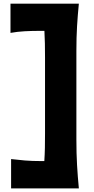

<svg xmlns="http://www.w3.org/2000/svg" viewBox="-20 -902 522 1064"><path d="M41.5 142.1V-20.5Q77.1 -16.1 117.7 -12.7Q158.2 -9.3 212.9 -9.3H225.6Q228 -45.4 228.8 -82.5Q229.5 -119.6 229.5 -162.6V-584.5Q229.5 -625 228.8 -660.9Q228 -696.8 226.1 -731H202.1Q157.2 -731 116.5 -728.8Q75.7 -726.6 38.1 -719.7V-881.8H417Q410.6 -816.9 407 -756.6Q403.3 -696.3 403.3 -619.1V-129.4Q403.3 -50.3 407 12.5Q410.6 75.2 417 142.1Z"/></svg>

Font: Pinar-DS4-FD ExtraBold
Style: Regular
Weight: 800
Designer: Amin Abedi
Version: Version 3.000